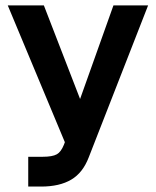

<svg xmlns="http://www.w3.org/2000/svg" viewBox="-20 -540 580 714"><path d="M530.8 -520 310.1 44.9Q288.1 102.5 245.1 127.9Q201.7 153.8 132.8 153.8H85V43H139.2Q174.8 43 191.4 33.7Q207 24.9 217.8 -2L221.2 -11.2L8.8 -520H143.1L277.8 -171.9L401.9 -520Z"/></svg>

Font: D-DIN Exp
Style: DINExp-Bold
Weight: 700
Width: 7
Designer: Charles Nix
Foundry: Datto Inc.
Version: Version 1.00